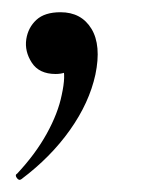

<svg xmlns="http://www.w3.org/2000/svg" viewBox="-20 -113 271 314"><path d="M15 180Q11 183 7.5 178Q4 173 8 171Q38 139 56.5 105.5Q75 72 81 42Q88 10 82.5 -3.5Q77 -17 75 -19L106 -34Q107 -13 98 -2.5Q89 8 71 8Q44 8 32 -10.5Q20 -29 23 -49Q26 -68 39.5 -80.5Q53 -93 79 -93Q113 -93 129.5 -66Q146 -39 136 9Q126 55 94.5 99.5Q63 144 15 180Z"/></svg>

Font: Cormorant Light SemiBold
Style: Italic
Weight: 600
Italic angle: -10°
Version: Version 4.000